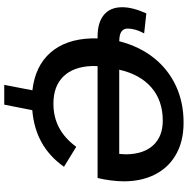

<svg xmlns="http://www.w3.org/2000/svg" viewBox="-10 -728 877 896"><g transform="rotate(90 428.0 -279.5)"><path d="M288.1 -296.9 287.6 -272Q290.5 -184.6 335.9 -137.7Q381.3 -90.8 463.4 -90.8Q525.9 -90.8 575.7 -117.4Q625.5 -144 664.6 -197.3L757.8 -140.1Q710 -72.3 644 -35.6Q578.1 1 493.7 7.8L467.8 138.7H375.5L400.9 7.3Q288.1 -5.4 225.3 -76.7Q162.6 -147.9 158.7 -268.1V-296.9H149.9Q84.5 -296.9 48.8 -326.4Q13.2 -356 13.2 -412.1Q13.2 -460.4 42 -524.4L135.3 -514.2Q112.8 -472.7 112.8 -437Q113.3 -402.8 157.2 -398.9L171.9 -397.9Q196.3 -492.7 249.8 -559.6Q303.2 -626.5 380.1 -662.4Q457 -698.2 551.8 -698.2Q645 -698.2 709 -657.7Q765.1 -623 795.4 -561.5Q825.7 -500 825.7 -419.4Q825.7 -393.1 821.5 -359.4Q817.4 -325.7 810.1 -296.9ZM542.5 -601.1Q449.7 -601.1 388.4 -548.6Q327.1 -496.1 304.7 -397.9H697.8L699.7 -429.7Q698.7 -511.7 657.5 -556.4Q616.2 -601.1 542.5 -601.1Z"/></g></svg>

Font: Arimo SemiBold
Style: Italic
Weight: 600
Italic angle: -12°
Version: Version 1.33